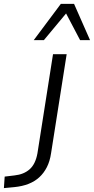

<svg xmlns="http://www.w3.org/2000/svg" viewBox="-145 -772 482 985"><path d="M-125 193 -121 134 -71 128Q-23 123 7 96.5Q37 70 47 15L127 -494H197L117 14Q111 55 95.5 85.5Q80 116 56.5 137.5Q33 159 1 171.5Q-31 184 -72 188ZM28 -566 167 -752H235L317 -566H266L194 -703L80 -566Z"/></svg>

Font: Nunito Sans 7pt Light
Style: Italic
Weight: 300
Italic angle: -9°
Designer: Vernon Adams
Foundry: Vernon Adams
Version: Version 3.101;gftools[0.9.27]